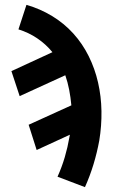

<svg xmlns="http://www.w3.org/2000/svg" viewBox="-20 -548 540 791"><path d="M330 223 217 180Q235 140 247 99Q259 58 266 17L268 7L131 70L98 -34L274 -114Q271 -147 265 -178Q259 -209 249 -238L61 -152L27 -255L196 -333Q169 -366 133.5 -390Q98 -414 56 -427L89 -528Q145 -512 194.5 -482Q244 -452 282 -410Q320 -368 345.5 -316.5Q371 -265 384 -208Q397 -151 398 -90.5Q399 -30 389 31Q380 80 365.5 128Q351 176 330 223Z"/></svg>

Font: Iosevka Term Curly XBd Obl
Style: Regular
Weight: 800
Italic angle: -9°
Designer: Belleve Invis
Foundry: Belleve Invis
Version: Version 32.3.0